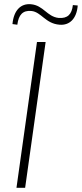

<svg xmlns="http://www.w3.org/2000/svg" viewBox="-20 -889 388 909"><path d="M126 -869C79 -873 45 -841 39 -775L62 -772C68 -819 88 -841 129 -837C176 -832 195 -777 262 -772C309 -768 343 -800 348 -863L325 -865C320 -821 300 -801 258 -804C202 -810 186 -864 126 -869ZM196 -690H155L58 0H99Z"/></svg>

Font: Exo 2 Extra Light
Style: Italic
Weight: 250
Italic angle: -8°
Designer: Natanael Gama
Version: Version 1.001;PS 001.001;hotconv 1.0.88;makeotf.lib2.5.64775